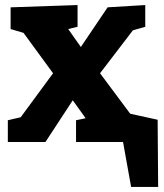

<svg xmlns="http://www.w3.org/2000/svg" viewBox="-20 -562 651 760"><path d="M11 0V-86L62 -98L190 -272L73 -432L22 -447V-533L287 -542V-456L250 -447L300 -376L406 -533L555 -542V-456L506 -442L376 -272L502 -103L566 -86V0H281V-86L319 -94L268 -165L160 0ZM399 -133 604 -88 606 178H499L467 0H419Z"/></svg>

Font: Bitter ExtraBold
Style: Regular
Weight: 800
Designer: Sol Matas, and Bitter project Authors
Foundry: Sol Matas
Version: Version 2.001